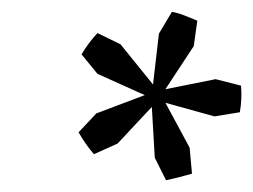

<svg xmlns="http://www.w3.org/2000/svg" viewBox="-20 -708 429 325"><path d="M139 -447Q125 -463 113 -484L143 -516L225 -547L145 -583L118 -616Q130 -636 145 -652L184 -633L239 -565L249 -651L271 -688Q282 -686 293 -681.5Q304 -677 314 -673L308 -630L260 -557L345 -574L388 -563Q390 -541 386 -518L343 -511L260 -534L301 -458L305 -414Q281 -407 261 -403L242 -441L237 -527L179 -465Z"/></svg>

Font: Piazzolla Medium
Style: Italic
Weight: 500
Italic angle: -11.3°
Designer: Juan Pablo del Peral
Foundry: Huerta Tipografica
Version: Version 1.330